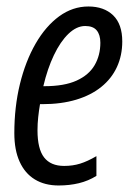

<svg xmlns="http://www.w3.org/2000/svg" viewBox="-20 -565 416 595"><path d="M161.6 9.8Q118.7 9.8 87.9 -9Q57.1 -27.8 40.8 -64Q24.4 -100.1 24.4 -152.3Q24.4 -233.4 41.7 -304.4Q59.1 -375.5 90.3 -429.7Q121.6 -483.9 163.3 -514.4Q205.1 -544.9 253.9 -544.9Q302.2 -544.9 330.6 -517.6Q358.9 -490.2 358.9 -436.5Q358.9 -393.1 342.3 -357.2Q325.7 -321.3 293.9 -295.7Q262.2 -270 216.1 -256.1Q169.9 -242.2 110.8 -242.2H104Q100.6 -222.7 98.4 -202.1Q96.2 -181.6 96.2 -161.1Q96.2 -103.5 116.7 -77.1Q137.2 -50.8 178.7 -50.8Q205.6 -50.8 228.3 -57.9Q251 -64.9 278.8 -81.1V-20Q253.9 -4.4 224.6 2.7Q195.3 9.8 161.6 9.8ZM114.3 -297.9H117.7Q179.2 -297.9 217.3 -315.2Q255.4 -332.5 273.2 -363Q291 -393.6 291 -432.6Q291 -457 279.8 -470.7Q268.6 -484.4 244.1 -484.4Q217.3 -484.4 192.1 -460.2Q167 -436 147 -394Q127 -352.1 114.3 -297.9Z"/></svg>

Font: Open Sans Condensed
Style: Italic
Weight: 400
Width: 3
Italic angle: -12°
Designer: Monotype Design Team
Foundry: Monotype Imaging Inc.
Version: Version 3.000